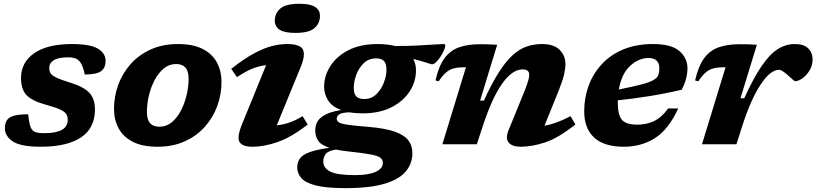

<svg xmlns="http://www.w3.org/2000/svg" viewBox="-20 -765 4328 1018"><path d="M129.5 -159Q135.5 -92 152 -75Q162 -65 176.8 -62Q191.5 -59 216 -59Q339 -59 339 -129.5Q339 -148 330.8 -160.8Q322.5 -173.5 297.8 -184.8Q273 -196 224 -209.5Q150.5 -229.5 121 -260.2Q91.5 -291 91.5 -351.5Q91.5 -434 161.2 -482.8Q231 -531.5 361 -531.5Q457.5 -531.5 498.8 -507.2Q540 -483 540 -441.5Q540 -406 516.5 -388Q493 -370 429.5 -370Q418 -427.5 396.5 -445Q385.5 -454.5 372.2 -457.8Q359 -461 340 -461Q289.5 -461 265.2 -445.8Q241 -430.5 241 -404Q241 -388 248.2 -376.5Q255.5 -365 279.2 -353.5Q303 -342 352 -327Q426 -304 454.8 -271.8Q483.5 -239.5 483.5 -185Q483.5 -86 409.8 -36.5Q336 13 195.5 13Q90 13 48 -15Q6 -43 6 -85Q6 -110 16 -126.5Q26 -143 52.5 -151Q79 -159 129.5 -159Z M923.5 -531.5Q1004.5 -531.5 1055.5 -505Q1106.5 -478.5 1130.5 -432.8Q1154.5 -387 1154.5 -331Q1154.5 -264.5 1132 -203Q1109.5 -141.5 1066 -92.8Q1022.5 -44 959.5 -15.5Q896.5 13 815.5 13Q734.5 13 683.5 -13.5Q632.5 -40 608.5 -85.5Q584.5 -131 584.5 -187.5Q584.5 -254 607 -315.5Q629.5 -377 673 -425.8Q716.5 -474.5 779.5 -503Q842.5 -531.5 923.5 -531.5ZM825.5 -93Q862 -93 890.8 -116.8Q919.5 -140.5 939.2 -178.5Q959 -216.5 969.5 -261Q980 -305.5 980 -347Q980 -388 963.2 -406.8Q946.5 -425.5 913.5 -425.5Q876.5 -425.5 848 -401.8Q819.5 -378 799.5 -339.8Q779.5 -301.5 769.2 -257.2Q759 -213 759 -171.5Q759 -130.5 775.8 -111.8Q792.5 -93 825.5 -93Z M1437 -655Q1437 -694 1466 -719.5Q1495 -745 1568 -745Q1624 -745 1650.2 -728.5Q1676.5 -712 1676.5 -681Q1676.5 -641.5 1647.5 -616Q1618.5 -590.5 1545.5 -590.5Q1489.5 -590.5 1463.2 -607Q1437 -623.5 1437 -655ZM1263.5 -107 1391 -419.5Q1354 -415.5 1318 -401Q1282 -386.5 1236.5 -356L1206 -400Q1273.5 -453 1326.2 -481.5Q1379 -510 1421.8 -520.8Q1464.5 -531.5 1501.5 -531.5Q1571 -531.5 1585.8 -502.8Q1600.5 -474 1575 -411.5L1447.5 -100.5Q1516.5 -107 1584.5 -149L1611.5 -104.5Q1525 -37.5 1452.8 -12.2Q1380.5 13 1319.5 13Q1265 13 1250 -12.2Q1235 -37.5 1263.5 -107Z M1810.5 232.5Q1707.5 232.5 1652.5 217.8Q1597.5 203 1576.8 178.2Q1556 153.5 1556 122Q1556 94 1571 74.2Q1586 54.5 1623.2 41.2Q1660.5 28 1726 18.5Q1681 3.5 1666.2 -19.8Q1651.5 -43 1651.5 -73Q1651.5 -121 1688.2 -146.8Q1725 -172.5 1788.5 -181.5Q1741 -199.5 1720 -232Q1699 -264.5 1698.5 -303.5Q1698 -361 1730.8 -413.5Q1763.5 -466 1827.2 -498.8Q1891 -531.5 1982.5 -531.5Q2035 -531.5 2075 -521Q2136 -521 2189 -523.5Q2242 -526 2279 -528.8Q2316 -531.5 2330 -531.5Q2334 -531.5 2337.5 -529.8Q2341 -528 2341 -523.5Q2341 -514.5 2333.8 -498Q2326.5 -481.5 2315.5 -464.5Q2304.5 -447.5 2292.5 -435.8Q2280.5 -424 2270.5 -424Q2266.5 -424 2240.8 -432.8Q2215 -441.5 2171 -452.5Q2185.5 -426 2185.5 -392.5Q2186 -334.5 2153.2 -282.2Q2120.5 -230 2057 -197Q1993.5 -164 1902 -164Q1864 -164 1833 -169.5Q1793 -168 1779.2 -159Q1765.5 -150 1765.5 -135.5Q1765.5 -123 1777.5 -115.8Q1789.5 -108.5 1826.2 -103.2Q1863 -98 1937.5 -92Q2025 -84.5 2075 -66.2Q2125 -48 2145.8 -19.8Q2166.5 8.5 2166.5 46.5Q2166.5 100 2133.2 142Q2100 184 2022.2 208.2Q1944.5 232.5 1810.5 232.5ZM1911 -240Q1950 -240 1976.2 -266.2Q2002.5 -292.5 2016 -329Q2029.5 -365.5 2029 -396.5Q2029 -429 2015.2 -442.2Q2001.5 -455.5 1974 -455.5Q1934.5 -455.5 1908 -429.5Q1881.5 -403.5 1868.5 -367Q1855.5 -330.5 1855.5 -299.5Q1856 -266.5 1869.5 -253.2Q1883 -240 1911 -240ZM1694 92Q1694 125 1730 144.2Q1766 163.5 1862.5 163.5Q1935 163.5 1972.5 145.8Q2010 128 2010 99Q2010 82.5 1998 72.2Q1986 62 1947.2 54.2Q1908.5 46.5 1828 38Q1790 34 1761 28Q1721 34 1707.5 51Q1694 68 1694 92Z M2306 -334 2289 -338.5Q2306 -414 2336.5 -455.8Q2367 -497.5 2413.5 -514Q2460 -530.5 2524.5 -530.5Q2551 -530.5 2569.2 -530Q2587.5 -529.5 2616 -527.5L2525.5 -231.5H2545.5Q2586.5 -321 2623.5 -379.5Q2660.5 -438 2696.8 -471.2Q2733 -504.5 2771.5 -518Q2810 -531.5 2853.5 -531.5Q2916.5 -531.5 2947.2 -500.8Q2978 -470 2978 -424.5Q2978 -401.5 2970.5 -369Q2963 -336.5 2942 -284L2867 -99Q2895.5 -103 2928.5 -114.8Q2961.5 -126.5 3005 -149L3031 -105Q2941.5 -34 2871.8 -10.5Q2802 13 2740 13Q2696.5 13 2677.5 -8.8Q2658.5 -30.5 2676.5 -75L2761.5 -283Q2776.5 -321.5 2781.2 -339.5Q2786 -357.5 2786 -369Q2786 -397 2751 -397Q2697 -397 2643.8 -323.5Q2590.5 -250 2540.5 -98.5L2508 0H2325.5L2450.5 -408.5H2444Q2411 -408.5 2388 -403Q2365 -397.5 2346 -381.5Q2327 -365.5 2306 -334Z M3576 -190Q3523.5 -76.5 3451.2 -31.8Q3379 13 3288.5 13Q3182 13 3129.8 -36Q3077.5 -85 3077.5 -175Q3077.5 -247 3101.2 -311.2Q3125 -375.5 3171.2 -425.2Q3217.5 -475 3285.5 -503.2Q3353.5 -531.5 3441.5 -531.5Q3540.5 -531.5 3582.8 -494Q3625 -456.5 3625 -403Q3625 -377 3617.8 -348.5Q3610.5 -320 3594.5 -289.5Q3511.5 -269.5 3424.2 -255.5Q3337 -241.5 3255.5 -233Q3255.5 -227.5 3255.5 -221.5Q3255.5 -154.5 3278 -129.2Q3300.5 -104 3359.5 -104Q3408 -104 3448.5 -123.5Q3489 -143 3522.5 -190ZM3419 -457.5Q3367 -457.5 3321.5 -416.2Q3276 -375 3261 -290.5Q3339 -306 3382.8 -317.8Q3426.5 -329.5 3446.2 -341.5Q3466 -353.5 3471 -368.2Q3476 -383 3476 -404Q3476 -428.5 3462 -443Q3448 -457.5 3419 -457.5Z M3827 -408.5H3820.5Q3787.5 -408.5 3764.5 -403Q3741.5 -397.5 3722.5 -381.5Q3703.5 -365.5 3682.5 -334L3665.5 -338.5Q3682.5 -414 3713 -455.8Q3743.5 -497.5 3790 -514Q3836.5 -530.5 3901 -530.5Q3932.5 -530.5 3951 -530Q3969.5 -529.5 3993 -527.5L3906 -244H3926Q3974.5 -350.5 4017.5 -413.8Q4060.5 -477 4103.2 -504.2Q4146 -531.5 4194.5 -531.5Q4242 -531.5 4265.2 -508.5Q4288.5 -485.5 4288.5 -450Q4288.5 -418.5 4272.8 -392.2Q4257 -366 4235.2 -350.2Q4213.5 -334.5 4195 -334.5Q4192.5 -334.5 4181 -345Q4169.5 -355.5 4157 -366.5Q4144.5 -377.5 4131.8 -386.2Q4119 -395 4111 -395Q4064.5 -395 4012.8 -316.5Q3961 -238 3917.5 -103L3884.5 0H3702Z"/></svg>

Font: Newsreader Caption
Style: Bold Italic
Weight: 700
Italic angle: -17°
Designer: Hugues Gentile
Foundry: Production Type
Version: Version 1.001